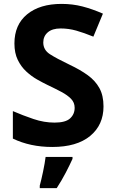

<svg xmlns="http://www.w3.org/2000/svg" viewBox="-20 -744 591 985"><path d="M511 -198Q511 -103 442.5 -46.5Q374 10 248 10Q135 10 46 -33V-174Q97 -152 151.5 -133.5Q206 -115 260 -115Q316 -115 339.5 -136.5Q363 -158 363 -191Q363 -218 344.5 -237Q326 -256 295 -272.5Q264 -289 224 -308Q199 -320 170 -336.5Q141 -353 114.5 -377.5Q88 -402 71 -437Q54 -472 54 -521Q54 -617 119 -670.5Q184 -724 296 -724Q352 -724 402.5 -711Q453 -698 508 -674L459 -556Q410 -576 371 -587Q332 -598 291 -598Q248 -598 225 -578Q202 -558 202 -526Q202 -488 236 -466Q270 -444 337 -412Q392 -386 430.5 -358Q469 -330 490 -292Q511 -254 511 -198ZM352 71Q337 104 317 142.5Q297 181 271 221H184V208Q192 179 201 136Q210 93 214 61H352Z"/></svg>

Font: Noto Sans Telugu
Style: Bold
Weight: 700
Designer: Jelle Bosma - Monotype Design Team
Foundry: Monotype Imaging Inc.
Version: Version 2.005; ttfautohint (v1.8.4.7-5d5b)